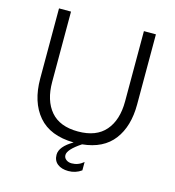

<svg xmlns="http://www.w3.org/2000/svg" viewBox="-123 -792 972 1066"><g transform="rotate(15 362.5 -258.5)"><path d="M641 -688V-285Q641 -159 582 -81.5Q523 -4 403 8Q329 57 329 89Q329 105 342 115Q355 125 374 125Q412 125 442 99V147Q409 171 367 171Q328 171 304.5 152.5Q281 134 281 100Q281 53 355 10Q219 8 151.5 -71Q84 -150 84 -285V-688H153V-284Q153 -177 205 -116Q257 -55 362 -55Q467 -55 519.5 -116Q572 -177 572 -284V-688Z"/></g></svg>

Font: Roundo
Style: Regular
Weight: 400
Designer: Namrata Goyal (Gurmukhi), Shiva Nallaperumal (Latin)
Foundry: Indian Type Foundry
Version: Version 1.000;PS 1.0;hotconv 1.0.88;makeotf.lib2.5.647800